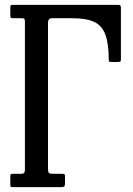

<svg xmlns="http://www.w3.org/2000/svg" viewBox="-20 -770 547 790"><path d="M68 -695H34.5Q27.5 -695 25 -696.8Q22.5 -698.5 22.5 -706V-740.5Q22.5 -750 30 -750H465.5Q473.5 -750 475.5 -747Q477.5 -744 477.5 -735.5V-525Q477.5 -518 474 -516.5Q470.5 -515 463.5 -515H437.5Q430 -515 428.8 -517.5Q427.5 -520 427.5 -527Q427 -592 413.2 -628.5Q399.5 -665 367.2 -680Q335 -695 277.5 -695H194.5Q177.5 -695 177.5 -676.5V-75Q177.5 -63 180.8 -59Q184 -55 196.5 -55H233.5Q240.5 -55 244 -53.5Q247.5 -52 247.5 -45V-15Q247.5 -5.5 243.8 -2.8Q240 0 231 0H35Q27.5 0 25 -1.2Q22.5 -2.5 22.5 -10V-46Q22.5 -52.5 26 -53.8Q29.5 -55 36 -55H69Q82.5 -55 82.5 -70V-680Q82.5 -690 80.2 -692.5Q78 -695 68 -695Z"/></svg>

Font: Besley* Condensed
Style: Regular
Weight: 400
Width: 3
Designer: Owen Earl
Foundry: indestructible type*
Version: Version 3.000; ttfautohint (v1.8.3)